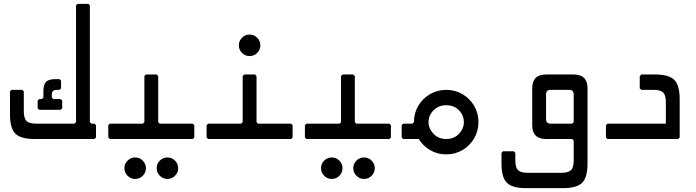

<svg xmlns="http://www.w3.org/2000/svg" viewBox="-20 -724 3624 1000"><path d="M160 0Q88 0 60 -28Q32 -56 32 -128V-248L40 -256H96L104 -248V-144Q104 -108 118 -94Q132 -80 168 -80H368L376 -88V-696L384 -704H440L448 -696V-88L456 -80H472L480 -72V-8L472 0ZM184 -152 176 -160V-200L184 -208H198L206 -216V-248Q206 -284 220 -298Q234 -312 270 -312H290L298 -304V-264L290 -256H274Q250 -256 250 -232V-216L258 -208H296L304 -200V-160L296 -152Z M552 0 544 -8V-72L552 -80H724L732 -88V-328L740 -336H796L804 -328V-88L812 -80H984L992 -72V-8L984 0ZM684 208Q661 208 644.5 191.5Q628 175 628 152Q628 129 644.5 112.5Q661 96 684 96Q707 96 723.5 112.5Q740 129 740 152Q740 175 723.5 191.5Q707 208 684 208ZM852 208Q829 208 812.5 191.5Q796 175 796 152Q796 129 812.5 112.5Q829 96 852 96Q875 96 891.5 112.5Q908 129 908 152Q908 175 891.5 191.5Q875 208 852 208Z M1064 0 1056 -8V-72L1064 -80H1236L1244 -88V-328L1252 -336H1308L1316 -328V-88L1324 -80H1496L1504 -72V-8L1496 0ZM1280 -432Q1257 -432 1240.5 -448.5Q1224 -465 1224 -488Q1224 -511 1240.5 -527.5Q1257 -544 1280 -544Q1303 -544 1319.5 -527.5Q1336 -511 1336 -488Q1336 -465 1319.5 -448.5Q1303 -432 1280 -432Z M1576 0 1568 -8V-72L1576 -80H1748L1756 -88V-328L1764 -336H1820L1828 -328V-88L1836 -80H2008L2016 -72V-8L2008 0ZM1708 208Q1685 208 1668.5 191.5Q1652 175 1652 152Q1652 129 1668.5 112.5Q1685 96 1708 96Q1731 96 1747.5 112.5Q1764 129 1764 152Q1764 175 1747.5 191.5Q1731 208 1708 208ZM1876 208Q1853 208 1836.5 191.5Q1820 175 1820 152Q1820 129 1836.5 112.5Q1853 96 1876 96Q1899 96 1915.5 112.5Q1932 129 1932 152Q1932 175 1915.5 191.5Q1899 208 1876 208Z M2304 80Q2258 80 2220.5 58Q2183 36 2161 0H2080L2072 -8V-72L2080 -80H2128L2136 -88Q2136 -135 2158.5 -173Q2181 -211 2219.5 -233.5Q2258 -256 2304 -256Q2351 -256 2389 -233.5Q2427 -211 2449.5 -173Q2472 -135 2472 -88Q2472 -42 2449.5 -3.5Q2427 35 2389 57.5Q2351 80 2304 80ZM2212 -88Q2212 -54 2238 -27Q2264 0 2304 0Q2345 0 2370.5 -27Q2396 -54 2396 -88Q2396 -123 2370.5 -149.5Q2345 -176 2304 -176Q2264 -176 2238 -149.5Q2212 -123 2212 -88Z M2720 256H2912Q2984 256 3012 228Q3040 200 3040 128V-264Q3040 -336 2968 -336H2824Q2752 -336 2752 -264V-72Q2752 0 2824 0H2960L2968 8V112Q2968 148 2954 162Q2940 176 2904 176H2728Q2692 176 2678 162Q2664 148 2664 112V72L2656 64H2600L2592 72V128Q2592 200 2620 228Q2648 256 2720 256ZM2848 -80Q2824 -80 2824 -104V-232Q2824 -256 2848 -256H2944Q2968 -256 2968 -232V-88L2960 -80Z M3144 0 3136 -8V-72L3144 -80H3448V-192Q3448 -228 3434 -242Q3420 -256 3384 -256H3320L3312 -264V-328L3320 -336H3392Q3464 -336 3492 -308Q3520 -280 3520 -208V-8L3512 0Z"/></svg>

Font: Hasubi Mono
Style: Regular
Weight: 400
Designer: Eli Heuer
Foundry: Eli Heuer
Version: Version 1.000